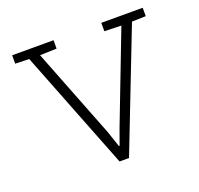

<svg xmlns="http://www.w3.org/2000/svg" viewBox="-99 -636 770 743"><g transform="rotate(-20 286.5 -264.0)"><path d="M272.5 0 79.6 -492.2 22.5 -493.7V-528.3H192.9V-493.7L124 -491.7L268.6 -122.1L290.5 -57.1H293.5L316.9 -122.1L459 -491.7L389.6 -493.7V-528.3H560.1V-493.7L502.9 -492.2L311.5 0Z"/></g></svg>

Font: Roboto Slab ExtraLight
Style: Regular
Weight: 250
Designer: Google
Version: Version 2.000; ttfautohint (v1.8.1.43-b0c9)